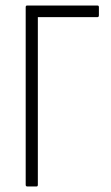

<svg xmlns="http://www.w3.org/2000/svg" viewBox="-20 -675 402 695"><path d="M79 0Q73 0 73 -6V-649Q73 -655 78 -655H333Q338 -655 338 -649V-620Q338 -613 333 -613H117V-6Q117 0 112 0Z"/></svg>

Font: Sofia Sans Condensed Light
Style: Regular
Weight: 300
Designer: Botio Nikoltchev, Ani Petrova
Foundry: lettersoup
Version: Version 4.101